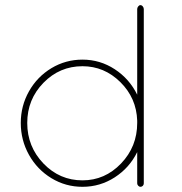

<svg xmlns="http://www.w3.org/2000/svg" viewBox="-20 -720 700 740"><path d="M534.2 -13.2Q534.2 -7.8 530.5 -3.9Q526.9 0 521 0Q516.6 0 512.7 -4.2Q508.8 -8.3 508.8 -13.2V-133.8Q479 -73.2 422.4 -36.6Q365.7 0 297.9 0Q232.9 0 178.2 -33.2Q123.5 -66.4 91.8 -123Q60.1 -179.7 60.1 -246.1Q60.1 -312 91.8 -368.2Q123.5 -424.3 178.2 -457.3Q232.9 -490.2 297.9 -490.2Q365.7 -490.2 422.4 -453.1Q479 -416 508.8 -355V-685.1Q508.8 -690.4 512.7 -695.3Q516.6 -700.2 521 -700.2Q526.4 -700.2 530.3 -695.3Q534.2 -690.4 534.2 -685.1V-255.9V-246.1V-233.9ZM508.8 -246.1V-254.9Q505.9 -342.3 443.8 -403.6Q381.8 -464.8 297.9 -464.8Q210 -464.8 147.5 -400.9Q85 -336.9 85 -246.1Q85 -154.8 147.5 -89.8Q210 -24.9 297.9 -24.9Q384.3 -24.9 446.5 -89.8Q508.8 -154.8 508.8 -246.1Z"/></svg>

Font: Quicksand
Style: Light
Weight: 300
Designer: Andrew Paglinawan
Foundry: Andrew Paglinawan
Version: 1.002